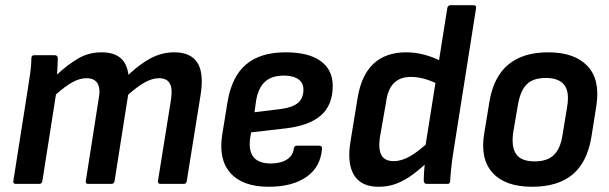

<svg xmlns="http://www.w3.org/2000/svg" viewBox="-20 -703 2330 734"><path d="M41 0Q29 0 31 -11L87 -367Q92 -397 96 -426.5Q100 -456 100 -481Q100 -492 111 -492H189Q200 -492 201 -481Q201 -467 200 -451.5Q199 -436 198 -418Q240 -457 280 -480Q320 -503 368 -503Q415 -503 440.5 -481.5Q466 -460 471 -417Q514 -458 556.5 -480.5Q599 -503 646 -503Q709 -503 734.5 -463.5Q760 -424 747 -341L694 -11Q692 0 683 0H594Q582 0 584 -12L634 -324Q640 -364 629 -384Q618 -404 588 -404Q562 -404 533.5 -388Q505 -372 470 -341L418 -11Q416 0 406 0H317Q306 0 308 -11L357 -324Q365 -364 353 -384Q341 -404 311 -404Q285 -404 257.5 -389Q230 -374 194 -342L142 -11Q140 0 130 0Z M1007 11Q908 11 861 -41.5Q814 -94 830 -191L850 -314Q866 -410 920.5 -456.5Q975 -503 1072 -503Q1160 -503 1206 -469.5Q1252 -436 1252 -375Q1252 -301 1206.5 -261.5Q1161 -222 1070 -212L940 -197L936 -173Q930 -125 950 -101.5Q970 -78 1015 -78Q1053 -78 1076.5 -93Q1100 -108 1103 -134Q1104 -146 1115 -146H1200Q1212 -146 1211 -135Q1206 -65 1152 -27Q1098 11 1007 11ZM953 -274 1052 -286Q1098 -292 1119 -309.5Q1140 -327 1140 -361Q1140 -386 1120.5 -400Q1101 -414 1065 -414Q1018 -414 992.5 -390Q967 -366 959 -318Z M1427 11Q1361 11 1333.5 -33.5Q1306 -78 1320 -163L1347 -328Q1361 -415 1407.5 -459Q1454 -503 1533 -503Q1570 -503 1607 -492.5Q1644 -482 1669 -467L1658 -379Q1633 -393 1604.5 -401Q1576 -409 1551 -409Q1509 -409 1485.5 -385Q1462 -361 1456 -313L1432 -176Q1426 -132 1438.5 -109.5Q1451 -87 1485 -87Q1515 -87 1547.5 -105.5Q1580 -124 1625 -166L1620 -89Q1588 -58 1557.5 -35.5Q1527 -13 1495.5 -1Q1464 11 1427 11ZM1611 0Q1601 0 1600 -12Q1600 -28 1601.5 -50.5Q1603 -73 1606 -91L1605 -136L1690 -672Q1692 -683 1702 -683H1790Q1802 -683 1800 -672L1713 -121Q1708 -89 1705 -60.5Q1702 -32 1701 -12Q1701 0 1691 0Z M2014 11Q1912 11 1863.5 -42Q1815 -95 1831 -192L1851 -314Q1882 -503 2076 -503Q2176 -503 2225.5 -451Q2275 -399 2260 -300L2241 -180Q2225 -83 2169 -36Q2113 11 2014 11ZM2024 -86Q2072 -86 2097.5 -110.5Q2123 -135 2131 -190L2148 -294Q2158 -352 2137 -378.5Q2116 -405 2067 -405Q2018 -405 1993.5 -380.5Q1969 -356 1960 -302L1942 -197Q1934 -141 1953.5 -113.5Q1973 -86 2024 -86Z"/></svg>

Font: Sofia Sans Semi Condensed
Style: Bold Italic
Weight: 700
Italic angle: -9°
Version: Version 4.100